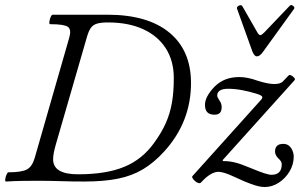

<svg xmlns="http://www.w3.org/2000/svg" viewBox="-20 -725 1209 770"><path d="M4 3Q0 3 1 -6Q2 -15 6 -24.5Q10 -34 14 -34Q67 -34 88 -45.5Q109 -57 119 -91L258 -575Q267 -607 252 -617.5Q237 -628 181 -628Q177 -628 178 -637.5Q179 -647 183 -656.5Q187 -666 191 -666H411Q572 -666 659 -594.5Q746 -523 746 -392Q746 -314 719 -245Q692 -176 638 -117Q598 -73 554 -46.5Q510 -20 453.5 -8.5Q397 3 318 3Q271 3 224 1.5Q177 0 130 0Q99 0 67.5 0.5Q36 1 4 3ZM293 -26Q406 -26 478.5 -56Q551 -86 598 -152Q628 -193 645 -231.5Q662 -270 669.5 -313Q677 -356 677 -412Q677 -481 645 -531Q613 -581 554 -608Q495 -635 413 -635Q386 -635 370 -630.5Q354 -626 345 -614Q336 -602 329 -578L204 -146Q198 -125 195.5 -111Q193 -97 193 -86Q193 -26 293 -26ZM1042 25Q1025 25 1004 18.5Q983 12 960.5 2.5Q938 -7 917 -17Q896 -27 880.5 -31.5Q865 -36 856 -36Q841 -36 823.5 -25.5Q806 -15 786 7Q782 11 775.5 9Q769 7 762.5 1.5Q756 -4 752.5 -10Q749 -16 752 -19L1028 -326Q1032 -330 1032 -335Q1032 -342 1012 -348Q981 -358 951 -363.5Q921 -369 895 -369Q873 -369 862 -362Q851 -355 851 -341Q851 -338 853.5 -333.5Q856 -329 860 -322Q869 -310 869 -296Q869 -280 862 -272.5Q855 -265 840 -265Q802 -265 802 -304Q802 -321 811.5 -339Q821 -357 840 -377Q860 -397 884.5 -406.5Q909 -416 940 -416Q955 -416 973.5 -412.5Q992 -409 1014 -401Q1036 -394 1052.5 -391Q1069 -388 1080 -388Q1093 -388 1102 -391Q1111 -394 1116 -400L1137 -422Q1141 -426 1148 -422.5Q1155 -419 1160 -413Q1165 -407 1161 -403L873 -83L874 -79Q889 -79 900.5 -77.5Q912 -76 924 -73Q936 -70 951 -64.5Q966 -59 988 -50Q1019 -37 1039 -30.5Q1059 -24 1069 -24Q1110 -24 1110 -67Q1110 -72 1106.5 -78Q1103 -84 1096 -90Q1090 -96 1086.5 -103Q1083 -110 1083 -117Q1083 -148 1116 -148Q1130 -148 1139 -140.5Q1148 -133 1153 -121Q1158 -109 1158 -97Q1158 -65 1141 -37Q1124 -9 1097.5 8Q1071 25 1042 25ZM1010 -499Q1005 -499 1000.5 -504Q996 -509 992 -519L931 -689Q929 -695 933 -699Q937 -703 943 -704Q949 -705 952 -700L1011 -597Q1018 -584 1024 -584Q1029 -584 1040 -595L1142 -702Q1146 -706 1151 -704Q1156 -702 1159 -698Q1162 -694 1159 -689L1034 -516Q1022 -499 1010 -499Z"/></svg>

Font: Junicode VF
Style: Italic
Weight: 400
Italic angle: -11°
Designer: Peter S. Baker
Version: Version 2.209